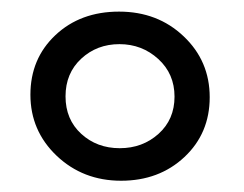

<svg xmlns="http://www.w3.org/2000/svg" viewBox="-20 -502 424 334"><path d="M299.5 -438.8Q344.8 -395.9 344.8 -332.9Q344.8 -270 300.8 -228.8Q256.8 -187.6 190.6 -187.6Q124.4 -187.6 78.6 -231Q32.9 -274.5 32.9 -337.2Q32.9 -399.9 76.3 -440.8Q119.8 -481.8 187.1 -481.8Q254.3 -481.8 299.5 -438.8ZM255.8 -269.2Q283.6 -294.2 283.6 -333.9Q283.6 -373.6 255.3 -399.4Q227 -425.2 187.8 -425.2Q148.6 -425.2 121.3 -399.9Q94 -374.6 94 -334.4Q94 -294.2 121.3 -269.2Q148.6 -244.2 188.3 -244.2Q228 -244.2 255.8 -269.2Z"/></svg>

Font: KhulaRegular
Style: Regular
Weight: 400
Designer: Erin McLaughlin, Steve Matteson
Version: Version 1.001;PS 1.0;hotconv 1.0.72;makeotf.lib2.5.5900; ttf